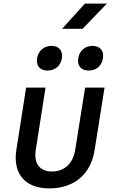

<svg xmlns="http://www.w3.org/2000/svg" viewBox="-20 -1037 640 1067"><path d="M325 -877H439L574 -1017H452ZM473 -645C515 -645 546 -671 552 -713C559 -755 536 -782 494 -782C452 -782 421 -755 415 -713C408 -671 431 -645 473 -645ZM244 -645C286 -645 317 -671 324 -713C330 -755 308 -782 266 -782C224 -782 193 -755 186 -713C180 -671 202 -645 244 -645ZM253 10C393 10 485 -69 506 -204L561 -550H453L398 -205C386 -128 338 -84 269 -84C200 -84 167 -128 179 -205L233 -550H125L71 -204C50 -72 120 10 253 10Z"/></svg>

Font: JetBrains Mono SemiBold
Style: Italic
Weight: 472
Italic angle: -9°
Monospace: yes
Designer: Philipp Nurullin, Konstantin Bulenkov
Foundry: JetBrains
Version: Version 2.305